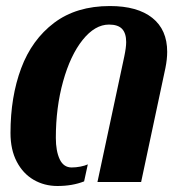

<svg xmlns="http://www.w3.org/2000/svg" viewBox="-20 -600 593 633"><path d="M14.6 -161.6Q14.6 -280.8 49.8 -375Q85 -469.2 158.4 -524.7Q231.9 -580.1 342.3 -580.1Q433.1 -580.1 482.2 -541Q531.2 -502 531.2 -429.2Q531.2 -404.8 525.4 -376L445.3 0H301.3L389.6 -413.1Q396 -443.4 396 -461.4Q396 -490.2 382.6 -504.6Q369.1 -519 339.4 -519Q293 -519 252.4 -468.3Q211.9 -417.5 188 -331.5Q164.1 -245.6 164.1 -145.5Q164.1 -102.1 176.8 -75Q189.5 -47.9 216.3 -47.9Q230.5 -47.9 245.4 -50.8Q260.3 -53.7 269.5 -58.1L257.3 -2Q218.8 13.2 169.4 13.2Q126 13.2 90.8 -7.3Q55.7 -27.8 35.2 -67.1Q14.6 -106.4 14.6 -161.6Z"/></svg>

Font: Pattaya
Style: Regular
Weight: 400
Designer: Pablo Impallari / Thai characters Designed by Thanarat Vachiruckul and Suppakit Chalermlarp
Foundry: Pablo Impallari
Version: Version 2.001